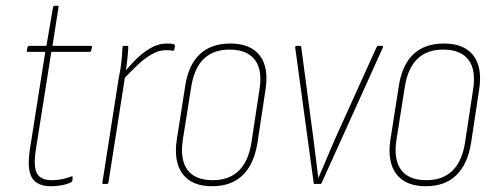

<svg xmlns="http://www.w3.org/2000/svg" viewBox="-20 -638 1716 666"><path d="M157 8Q108 8 90.5 -22Q73 -52 84 -122L137 -458H77Q72 -458 73 -463L76 -475Q77 -479 81 -479H141L164 -613Q166 -618 169 -618H179Q184 -618 183 -613L162 -479H296Q300 -479 299 -474L296 -462Q295 -458 291 -458H158L105 -123Q95 -61 108 -37Q121 -13 160 -13Q179 -13 195.5 -16.5Q212 -20 228 -26Q232 -28 232 -23L231 -11Q230 -7 225 -5Q210 2 192 5Q174 8 157 8Z M339 0Q334 0 335 -4L392 -368Q398 -395 401 -423Q404 -451 405 -475Q405 -479 409 -479H422Q425 -479 425 -475Q424 -452 421 -426Q418 -400 414 -378V-374L356 -4Q355 0 350 0ZM404 -359 408 -384Q426 -406 449.5 -430Q473 -454 501 -470.5Q529 -487 559 -487Q567 -487 573.5 -486.5Q580 -486 584 -484Q587 -483 587 -479Q587 -477 586 -472.5Q585 -468 584 -465Q582 -461 578 -462Q575 -463 569.5 -463.5Q564 -464 556 -464Q530 -464 504 -448.5Q478 -433 453 -408.5Q428 -384 404 -359Z M716 8Q646 8 614 -34Q582 -76 593 -152L622 -337Q633 -412 672.5 -449.5Q712 -487 779 -487Q849 -487 881 -445.5Q913 -404 901 -327L873 -142Q861 -68 821.5 -30Q782 8 716 8ZM718 -13Q775 -13 808.5 -46Q842 -79 852 -143L880 -327Q891 -395 864 -430.5Q837 -466 776 -466Q720 -466 686.5 -433.5Q653 -401 643 -335L614 -152Q604 -84 630.5 -48.5Q657 -13 718 -13Z M1071 0Q1068 0 1068 -4L1004 -473Q1004 -479 1008 -479H1020Q1025 -479 1025 -474L1067 -158Q1071 -124 1075.5 -90Q1080 -56 1084 -22H1085Q1099 -56 1114 -90Q1129 -124 1143 -158L1286 -474Q1289 -479 1292 -479H1305Q1311 -479 1308 -473L1096 -4Q1095 0 1091 0Z M1457 8Q1387 8 1355 -34Q1323 -76 1334 -152L1363 -337Q1374 -412 1413.5 -449.5Q1453 -487 1520 -487Q1590 -487 1622 -445.5Q1654 -404 1642 -327L1614 -142Q1602 -68 1562.5 -30Q1523 8 1457 8ZM1459 -13Q1516 -13 1549.5 -46Q1583 -79 1593 -143L1621 -327Q1632 -395 1605 -430.5Q1578 -466 1517 -466Q1461 -466 1427.5 -433.5Q1394 -401 1384 -335L1355 -152Q1345 -84 1371.5 -48.5Q1398 -13 1459 -13Z"/></svg>

Font: Sofia Sans Condensed Thin
Style: Italic
Weight: 250
Italic angle: -9°
Version: Version 4.100